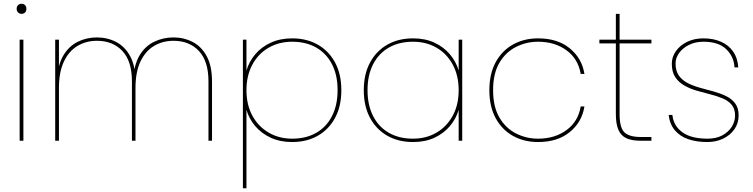

<svg xmlns="http://www.w3.org/2000/svg" viewBox="-20 -752 4024 1026"><path d="M85 0V-540H105V0ZM95 -678Q85 -678 77 -685Q69 -692 69 -705Q69 -718 77 -725Q85 -732 95 -732Q106 -732 113.5 -725Q121 -718 121 -705Q121 -692 113.5 -685Q106 -678 95 -678Z M275 0V-540H295V0ZM685 0V-317Q685 -425 634 -479.5Q583 -534 498 -534Q440 -534 394 -506.5Q348 -479 321.5 -423Q295 -367 295 -282L285 -327Q289 -406 318.5 -455.5Q348 -505 395 -528.5Q442 -552 498 -552Q554 -552 601 -527.5Q648 -503 676 -451Q704 -399 704 -315V0ZM1094 0V-317Q1094 -425 1043 -479.5Q992 -534 907 -534Q849 -534 803 -506.5Q757 -479 730.5 -423Q704 -367 704 -282L692 -327Q696 -406 725.5 -455.5Q755 -505 803 -528.5Q851 -552 907 -552Q963 -552 1010 -527.5Q1057 -503 1085 -451Q1113 -399 1113 -315V0Z M1297 -375Q1311 -423 1344 -462Q1377 -501 1427 -524Q1477 -547 1541 -547Q1619 -547 1678 -513.5Q1737 -480 1770.5 -418Q1804 -356 1804 -270Q1804 -184 1770.5 -122Q1737 -60 1678 -26.5Q1619 7 1541 7Q1477 7 1427 -16Q1377 -39 1344 -78Q1311 -117 1297 -165V254H1278V-540H1297ZM1784 -270Q1784 -351 1754 -409Q1724 -467 1669.5 -498Q1615 -529 1541 -529Q1471 -529 1415.5 -497Q1360 -465 1328.5 -406.5Q1297 -348 1297 -270Q1297 -192 1328.5 -134Q1360 -76 1415.5 -43.5Q1471 -11 1541 -11Q1615 -11 1669.5 -42Q1724 -73 1754 -131.5Q1784 -190 1784 -270Z M1924 -270Q1924 -356 1957.5 -418Q1991 -480 2050 -513.5Q2109 -547 2187 -547Q2252 -547 2301.5 -524Q2351 -501 2384 -462Q2417 -423 2431 -375V-540H2450V0H2431V-165Q2417 -117 2384 -78Q2351 -39 2301.5 -16Q2252 7 2187 7Q2109 7 2050 -26.5Q1991 -60 1957.5 -122Q1924 -184 1924 -270ZM2431 -270Q2431 -348 2399.5 -406.5Q2368 -465 2313 -497Q2258 -529 2187 -529Q2113 -529 2058.5 -498Q2004 -467 1974 -409Q1944 -351 1944 -270Q1944 -190 1974 -131.5Q2004 -73 2058.5 -42Q2113 -11 2187 -11Q2258 -11 2313 -43.5Q2368 -76 2399.5 -134Q2431 -192 2431 -270Z M2595 -270Q2595 -357 2628.5 -419Q2662 -481 2721 -514Q2780 -547 2855 -547Q2960 -547 3025 -493.5Q3090 -440 3103 -357H3083Q3070 -437 3007.5 -483Q2945 -529 2855 -529Q2793 -529 2738 -501.5Q2683 -474 2649 -417Q2615 -360 2615 -270Q2615 -181 2649 -123.5Q2683 -66 2738 -38.5Q2793 -11 2855 -11Q2945 -11 3007.5 -57Q3070 -103 3083 -183H3103Q3090 -100 3025 -46.5Q2960 7 2855 7Q2780 7 2721 -26Q2662 -59 2628.5 -121Q2595 -183 2595 -270Z M3271 -142V-678H3291V-142Q3291 -69 3317 -44.5Q3343 -20 3404 -20H3461V0H3402Q3356 0 3327 -13.5Q3298 -27 3284.5 -58.5Q3271 -90 3271 -142ZM3461 -520H3183V-540H3461Z M3760 7Q3703 7 3658.5 -8Q3614 -23 3586.5 -55.5Q3559 -88 3553 -138H3573Q3579 -80 3626 -45.5Q3673 -11 3761 -11Q3807 -11 3839.5 -28.5Q3872 -46 3890 -74Q3908 -102 3908 -135Q3908 -171 3889.5 -192.5Q3871 -214 3841 -226.5Q3811 -239 3775 -248Q3739 -257 3703 -267.5Q3667 -278 3637 -295Q3607 -312 3588.5 -339.5Q3570 -367 3570 -412Q3570 -448 3592 -479Q3614 -510 3652 -528.5Q3690 -547 3739 -547Q3793 -547 3834 -528.5Q3875 -510 3898.5 -475.5Q3922 -441 3925 -392H3905Q3902 -449 3861 -489Q3820 -529 3739 -529Q3696 -529 3662.5 -512.5Q3629 -496 3609.5 -469.5Q3590 -443 3590 -412Q3590 -372 3608.5 -347Q3627 -322 3657 -307Q3687 -292 3722.5 -282.5Q3758 -273 3794 -263Q3830 -253 3860 -238.5Q3890 -224 3908.5 -199.5Q3927 -175 3927 -135Q3927 -94 3905 -62Q3883 -30 3845 -11.5Q3807 7 3760 7Z"/></svg>

Font: Poppins Devanagari Thin
Style: Regular
Weight: 100
Designer: Ninad Kale (Devanagari), Jonny Pinhorn (Latin)
Foundry: Indian Type Foundry
Version: 4.005